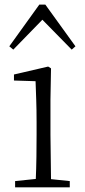

<svg xmlns="http://www.w3.org/2000/svg" viewBox="-20 -805 365 825"><path d="M288.1 -591.8 162.1 -720.2 37.1 -591.8 20 -606 148.9 -785.2H174.8L304.2 -606ZM132.8 0H44.9V-26.9L133.8 -36.1Q135.7 -77.1 136.5 -131.3Q137.2 -185.5 137.2 -226.1V-280.8Q137.2 -332 135.7 -375Q134.3 -418 132.8 -456.1L40 -459V-484.9L187 -519L199.2 -511.2L196.8 -377V-226.1L199.2 -35.2L279.8 -26.9V0Z"/></svg>

Font: Source Han Serif TW ExtraLight
Style: Regular
Weight: 250
Designer: Ryoko NISHIZUKA Ë•øÂ°öÊ∂ºÂ≠ê (kana & ideographs); Frank Grie√ühammer (Latin, Greek & Cyrillic); Wenlong ZHANG Âº†ÊñáÈæô 
Foundry: Adobe
Version: Version 2.003;hotconv 1.1.1;makeotfexe 2.6.0